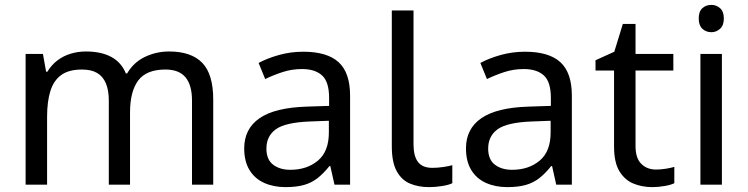

<svg xmlns="http://www.w3.org/2000/svg" viewBox="-20 -757 3064 787"><path d="M673 -546Q764 -546 809 -499.5Q854 -453 854 -349V0H767V-345Q767 -408 740.5 -440Q714 -472 658 -472Q580 -472 546.5 -427Q513 -382 513 -296V0H426V-345Q426 -387 414 -415.5Q402 -444 378 -458Q354 -472 316 -472Q262 -472 231 -449.5Q200 -427 186.5 -384Q173 -341 173 -278V0H85V-536H156L169 -463H174Q191 -491 215.5 -509.5Q240 -528 270 -537Q300 -546 332 -546Q394 -546 435.5 -524Q477 -502 496 -456H501Q528 -502 574.5 -524Q621 -546 673 -546Z M1223 -545Q1321 -545 1368 -502Q1415 -459 1415 -365V0H1351L1334 -76H1330Q1307 -47 1282.5 -27.5Q1258 -8 1226.5 1Q1195 10 1150 10Q1102 10 1063.5 -7Q1025 -24 1003 -59.5Q981 -95 981 -149Q981 -229 1044 -272.5Q1107 -316 1238 -320L1329 -323V-355Q1329 -422 1300 -448Q1271 -474 1218 -474Q1176 -474 1138 -461.5Q1100 -449 1067 -433L1040 -499Q1075 -518 1123 -531.5Q1171 -545 1223 -545ZM1249 -259Q1149 -255 1110.5 -227Q1072 -199 1072 -148Q1072 -103 1099.5 -82Q1127 -61 1170 -61Q1238 -61 1283 -98.5Q1328 -136 1328 -214V-262Z M1739 10Q1695 10 1660.5 -4.5Q1626 -19 1606 -55.5Q1586 -92 1586 -157V-714H1675V-165Q1675 -117 1693.5 -93Q1712 -69 1752 -69Q1774 -69 1797.5 -72.5Q1821 -76 1834 -80V-6Q1820 1 1792.5 5.5Q1765 10 1739 10Z M2132 -545Q2230 -545 2277 -502Q2324 -459 2324 -365V0H2260L2243 -76H2239Q2216 -47 2191.5 -27.5Q2167 -8 2135.5 1Q2104 10 2059 10Q2011 10 1972.5 -7Q1934 -24 1912 -59.5Q1890 -95 1890 -149Q1890 -229 1953 -272.5Q2016 -316 2147 -320L2238 -323V-355Q2238 -422 2209 -448Q2180 -474 2127 -474Q2085 -474 2047 -461.5Q2009 -449 1976 -433L1949 -499Q1984 -518 2032 -531.5Q2080 -545 2132 -545ZM2158 -259Q2058 -255 2019.5 -227Q1981 -199 1981 -148Q1981 -103 2008.5 -82Q2036 -61 2079 -61Q2147 -61 2192 -98.5Q2237 -136 2237 -214V-262Z M2669 -62Q2689 -62 2710 -65.5Q2731 -69 2744 -73V-6Q2730 1 2704 5.5Q2678 10 2654 10Q2612 10 2576.5 -4.5Q2541 -19 2519 -55Q2497 -91 2497 -156V-468H2421V-510L2498 -545L2533 -659H2585V-536H2740V-468H2585V-158Q2585 -109 2608.5 -85.5Q2632 -62 2669 -62Z M2939 -536V0H2851V-536ZM2896 -737Q2916 -737 2931.5 -723.5Q2947 -710 2947 -681Q2947 -653 2931.5 -639Q2916 -625 2896 -625Q2874 -625 2859 -639Q2844 -653 2844 -681Q2844 -710 2859 -723.5Q2874 -737 2896 -737Z"/></svg>

Font: eng115
Style: Regular
Weight: 400
Designer: Monotype Design Team
Foundry: Monotype Imaging Inc.
Version: Version 2.013